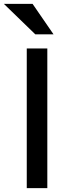

<svg xmlns="http://www.w3.org/2000/svg" viewBox="-64 -970 338 990"><path d="M74 0V-720H180V0ZM118 -793 -44 -950H104L212 -793Z"/></svg>

Font: Instrument Sans Medium
Style: Regular
Weight: 500
Designer: Rodrigo Fuenzalida
Foundry: fragTYPE
Version: Version 1.000;gftools[0.9.28]